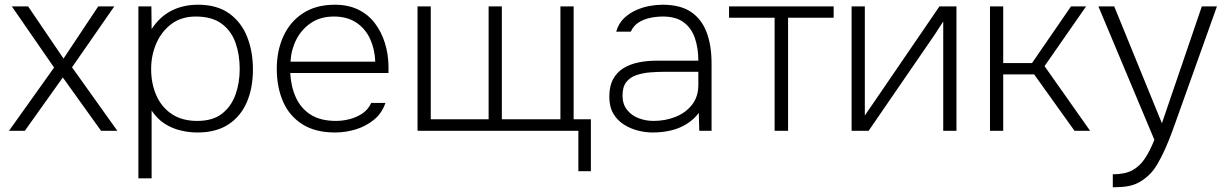

<svg xmlns="http://www.w3.org/2000/svg" viewBox="-20 -554 5189 813"><path d="M18 0 209 -268 30 -527H99L249 -306L396 -527H464L285 -269L477 0H408L246 -226L85 0Z M566 201V-527H621L622 -431Q657 -484 706.5 -509Q756 -534 819 -534Q899 -534 950.5 -497Q1002 -460 1026.5 -398Q1051 -336 1051 -260Q1051 -181 1025 -121Q999 -61 947 -27Q895 7 816 7Q781 7 745 -1.5Q709 -10 677.5 -30Q646 -50 622 -86V201ZM815 -42Q881 -42 920 -72.5Q959 -103 977 -153Q995 -203 995 -262Q995 -323 977 -373.5Q959 -424 918 -454Q877 -484 809 -484Q748 -484 706 -452.5Q664 -421 642 -370.5Q620 -320 620 -262Q620 -200 642 -150Q664 -100 707.5 -71Q751 -42 815 -42Z M1399 7Q1315 7 1260 -28Q1205 -63 1178.5 -124Q1152 -185 1152 -263Q1152 -339 1180 -400.5Q1208 -462 1263 -498Q1318 -534 1398 -534Q1455 -534 1497.5 -513Q1540 -492 1567.5 -455.5Q1595 -419 1609.5 -373Q1624 -327 1625 -275Q1625 -268 1625 -260.5Q1625 -253 1625 -245H1209Q1212 -187 1233 -141Q1254 -95 1295.5 -68.5Q1337 -42 1403 -42Q1431 -42 1460.5 -49.5Q1490 -57 1514.5 -73.5Q1539 -90 1552 -118H1612Q1597 -74 1563 -46.5Q1529 -19 1486 -6Q1443 7 1399 7ZM1210 -293H1569Q1567 -346 1547 -389.5Q1527 -433 1488.5 -458.5Q1450 -484 1394 -484Q1337 -484 1297 -457Q1257 -430 1235 -387Q1213 -344 1210 -293Z M2429 171V0H1748V-527H1804V-49H2049V-527H2105V-49H2353V-527H2409V-49H2482V171Z M2743 7Q2713 7 2681.5 -1Q2650 -9 2622 -26.5Q2594 -44 2577 -73Q2560 -102 2560 -145Q2560 -189 2576 -218.5Q2592 -248 2619.5 -265Q2647 -282 2683 -289.5Q2719 -297 2757 -297H2937Q2937 -350 2922.5 -392.5Q2908 -435 2875 -459.5Q2842 -484 2787 -484Q2761 -484 2734 -478.5Q2707 -473 2685 -459.5Q2663 -446 2651 -420H2589Q2600 -456 2623 -477.5Q2646 -499 2674.5 -511.5Q2703 -524 2732 -529Q2761 -534 2785 -534Q2861 -534 2906 -503.5Q2951 -473 2972 -417.5Q2993 -362 2993 -286V0H2941L2939 -76Q2918 -48 2887.5 -29Q2857 -10 2820.5 -1.5Q2784 7 2743 7ZM2747 -42Q2797 -42 2840 -59Q2883 -76 2910 -110Q2937 -144 2937 -195V-250H2795Q2764 -250 2733 -247.5Q2702 -245 2675 -236Q2648 -227 2632 -206.5Q2616 -186 2616 -150Q2616 -113 2635 -89Q2654 -65 2684 -53.5Q2714 -42 2747 -42Z M3260 0V-479H3067V-527H3510V-479H3317V0Z M3586 0V-527H3642V-65Q3650 -77 3659 -90Q3668 -103 3675 -113L3958 -527H4030V0H3974V-463Q3965 -449 3956 -435.5Q3947 -422 3939 -409L3658 0Z M4172 0V-527H4228V-287H4350L4515 -527H4579L4403 -274L4596 0H4530L4359 -239H4228V0Z M4692 239V184Q4743 184 4774 167.5Q4805 151 4827 118.5Q4849 86 4868 38L4631 -527H4698L4900 -32L5069 -527H5133L4963 -51Q4954 -25 4941.5 8.5Q4929 42 4913.5 77Q4898 112 4880.5 141.5Q4863 171 4843 189Q4822 208 4801.5 219Q4781 230 4755.5 234.5Q4730 239 4692 239Z"/></svg>

Font: Onest ExtraLight
Style: Regular
Weight: 250
Designer: Dmitri Voloshin, Andrey Kudryavtsev
Foundry: Dmitri Voloshin, Andrey Kudryavtsev
Version: Version 1.000;gftools[0.9.33]